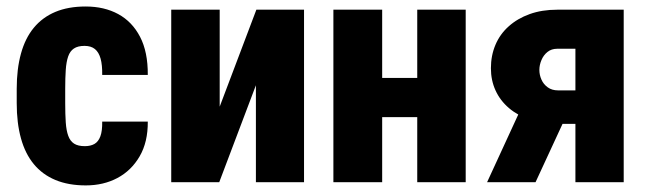

<svg xmlns="http://www.w3.org/2000/svg" viewBox="-20 -558 1988 588"><path d="M239.7 -110.4Q257.3 -110.4 269.3 -117.2Q281.2 -124 287.4 -140.6Q293.5 -157.2 293 -185.5H432.6Q433.1 -123 407.7 -79.3Q382.3 -35.6 339.6 -12.9Q296.9 9.8 242.7 9.8Q189.5 9.8 149.7 -6.8Q109.9 -23.4 83.5 -55.4Q57.1 -87.4 44.2 -134.3Q31.2 -181.2 31.2 -242.2V-286.1Q31.2 -346.7 44.2 -393.8Q57.1 -440.9 83.5 -472.9Q109.9 -504.9 149.4 -521.5Q189 -538.1 242.2 -538.1Q299.3 -538.1 342 -514.9Q384.8 -491.7 408.9 -445.3Q433.1 -398.9 432.6 -328.6H293Q293.5 -358.9 288.1 -378.4Q282.7 -397.9 270.8 -407.7Q258.8 -417.5 238.8 -417.5Q218.3 -417.5 206.3 -409.4Q194.3 -401.4 188.7 -385Q183.1 -368.7 181.4 -344Q179.7 -319.3 179.7 -286.1V-242.2Q179.7 -208 181.4 -183.1Q183.1 -158.2 189 -142.1Q194.8 -126 206.8 -118.2Q218.8 -110.4 239.7 -110.4Z M652.8 -231.4 765.1 -528.3H911.1V0H763.7V-296.9L651.4 0H504.4V-528.3H652.8Z M1308.6 -319.3V-199.2H1098.6V-319.3ZM1150.4 -528.3V0H1001V-528.3ZM1406.2 -528.3V0H1257.8V-528.3Z M1594.7 -267.1H1743.7L1620.1 0H1471.7ZM1686.5 -528.3H1890.1V0H1742.2V-408.7H1686.5Q1668.9 -408.7 1656.7 -398.9Q1644.5 -389.2 1638.2 -374Q1631.8 -358.9 1631.8 -343.8Q1631.8 -328.6 1638.2 -314.2Q1644.5 -299.8 1657.5 -290.5Q1670.4 -281.2 1689 -281.2H1797.9V-178.7H1689Q1641.6 -178.7 1603.5 -191.4Q1565.4 -204.1 1538.6 -227.1Q1511.7 -250 1497.6 -281Q1483.4 -312 1483.4 -349.1Q1483.4 -387.7 1497.3 -420.7Q1511.2 -453.6 1538.1 -477.5Q1564.9 -501.5 1602.3 -514.9Q1639.6 -528.3 1686.5 -528.3Z"/></svg>

Font: Roboto Condensed ExtraBold
Style: Regular
Weight: 800
Designer: Christian Robertson
Foundry: Google
Version: Version 3.008; 2023